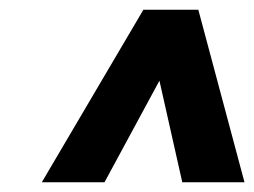

<svg xmlns="http://www.w3.org/2000/svg" viewBox="-20 -731 523 395"><path d="M66 -356H195L308 -565L355 -356H483L388 -711H275Z"/></svg>

Font: Aerodynamic
Style: BdObl
Weight: 500
Designer: Google
Version: Version 2.000980; 2014